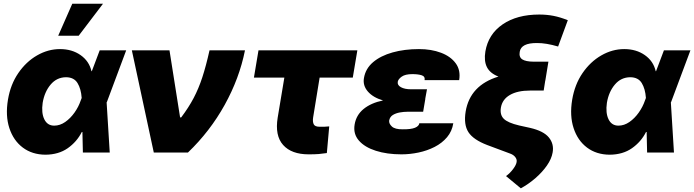

<svg xmlns="http://www.w3.org/2000/svg" viewBox="-20 -815 3709 1026"><path d="M222.7 11.7Q151.9 11.2 101.8 -26.4Q51.8 -64 30 -130.4Q8.3 -196.8 22.5 -282.2Q36.1 -363.8 77.9 -424.6Q119.6 -485.4 178.2 -519Q236.8 -552.7 300.8 -552.7Q364.7 -552.7 410.6 -520.5Q456.5 -488.3 468.8 -434.6H470.7L512.7 -545.9H654.3L551.8 -271.5L549.8 -267.6L566.4 0H422.9L420.4 -109.9L417 -109.4Q390.6 -57.1 341.8 -22.9Q293 11.2 222.7 11.7ZM208 -265.6Q200.2 -211.4 216.8 -177.5Q233.4 -143.6 269.5 -143.6Q300.3 -143.6 328.4 -163.1Q356.4 -182.6 378.2 -213.4Q399.9 -244.1 411.1 -277.3L416.5 -291.5Q413.1 -340.3 394.3 -371.1Q375.5 -401.9 333 -402.3Q283.2 -401.9 250.5 -363Q217.8 -324.2 208 -265.6ZM291 -624 366.2 -794.9H530.3L400.4 -624Z M801.8 0 684.6 -545.9H885.7L942.4 -187.5H948.2Q988.3 -240.7 1014.9 -291.3Q1041.5 -341.8 1061.3 -402.3Q1081.1 -462.9 1099.6 -545.9H1289.1Q1259.3 -396.5 1180.7 -254.6Q1102.1 -112.8 984.4 0Z M1889.6 -545.9 1865.2 -400.4H1688L1653.3 -187.5Q1649.9 -165 1656.2 -151.4Q1662.6 -137.7 1687.5 -137.7Q1706.5 -137.7 1715.6 -137.9Q1724.6 -138.2 1739.3 -139.6L1726.6 2.9Q1704.6 6.3 1683.3 8.1Q1662.1 9.8 1629.9 9.8Q1537.6 9.8 1492.9 -40.3Q1448.2 -90.3 1463.9 -186.5L1499.5 -400.4H1336.9L1361.3 -545.9Z M2402.3 -156.2Q2395.5 -113.3 2368.9 -81.8Q2342.3 -50.3 2302.7 -30Q2263.2 -9.8 2217 0Q2170.9 9.8 2125 9.8Q2047.9 9.8 1988.3 -9.3Q1928.7 -28.3 1897.7 -64Q1866.7 -99.6 1875 -149.4Q1883.3 -200.2 1923.1 -232.7Q1962.9 -265.1 2026.9 -278.3Q1973.6 -293.9 1945.8 -325.9Q1918 -357.9 1924.8 -397.5Q1933.1 -448.2 1973.6 -482.7Q2014.2 -517.1 2077.9 -534.9Q2141.6 -552.7 2218.8 -552.7Q2284.7 -552.7 2336.4 -533.2Q2388.2 -513.7 2415.3 -476.6Q2442.4 -439.5 2433.6 -386.7H2249Q2252.4 -406.7 2233.2 -412.8Q2213.9 -418.9 2183.6 -418.9Q2145.5 -418.9 2126.7 -405.5Q2107.9 -392.1 2105.5 -377.9Q2102.5 -359.9 2122.6 -348.9Q2142.6 -337.9 2176.8 -337.9H2261.7L2252.4 -287.1H2252.9L2241.2 -217.8H2156.2Q2137.7 -217.8 2116.7 -214.1Q2095.7 -210.4 2079.6 -200.7Q2063.5 -190.9 2059.6 -170.9Q2057.6 -154.3 2074.2 -138.9Q2090.8 -123.5 2131.8 -124Q2176.3 -123.5 2197.5 -132.3Q2218.8 -141.1 2220.7 -156.2Z M3014.2 -707 2962.4 -566.4Q2897.9 -585.4 2850.1 -585Q2764.6 -585.9 2757.3 -538.1Q2752.4 -509.8 2770.8 -497.8Q2789.1 -485.8 2831.5 -485.4H2910.6L2894 -383.8H2893.6L2885.3 -331.1H2813Q2745.1 -331.1 2704.6 -307.4Q2664.1 -283.7 2656.7 -240.2Q2650.4 -201.7 2672.1 -180.2Q2693.8 -158.7 2754.4 -144.5L2812 -131.8Q2884.8 -115.2 2913.1 -80.3Q2941.4 -45.4 2933.1 0Q2927.2 34.2 2902.8 69.3Q2878.4 104.5 2842 136.2Q2805.7 168 2763.2 191.4L2684.1 126Q2705.6 110.4 2721.9 88.4Q2738.3 66.4 2740.7 50.8Q2743.2 37.1 2733.6 24.7Q2724.1 12.2 2706.5 5.9L2583.5 -40Q2509.3 -68.4 2483.2 -108.6Q2457 -148.9 2468.3 -218.8Q2491.7 -359.4 2643.6 -405.8Q2598.6 -423.3 2582 -456.3Q2565.4 -489.3 2573.7 -540Q2589.4 -632.3 2666 -684.8Q2742.7 -737.3 2861.8 -737.3Q2901.9 -737.3 2938 -730.2Q2974.1 -723.1 3014.2 -707Z M3237.8 11.7Q3167 11.2 3116.9 -26.4Q3066.9 -64 3045.2 -130.4Q3023.4 -196.8 3037.6 -282.2Q3051.3 -363.8 3093 -424.6Q3134.8 -485.4 3193.4 -519Q3252 -552.7 3315.9 -552.7Q3379.9 -552.7 3425.8 -520.5Q3471.7 -488.3 3483.9 -434.6H3485.8L3527.8 -545.9H3669.4L3566.9 -271.5L3564.9 -267.6L3581.5 0H3438L3435.5 -109.9L3432.1 -109.4Q3405.8 -57.1 3356.9 -22.9Q3308.1 11.2 3237.8 11.7ZM3223.1 -265.6Q3215.3 -211.4 3231.9 -177.5Q3248.5 -143.6 3284.7 -143.6Q3315.4 -143.6 3343.5 -163.1Q3371.6 -182.6 3393.3 -213.4Q3415 -244.1 3426.3 -277.3L3431.6 -291.5Q3428.2 -340.3 3409.4 -371.1Q3390.6 -401.9 3348.1 -402.3Q3298.3 -401.9 3265.6 -363Q3232.9 -324.2 3223.1 -265.6Z"/></svg>

Font: Inter Tight Black
Style: Italic
Weight: 900
Italic angle: -9.39999°
Designer: Rasmus Andersson
Foundry: rsms
Version: Version 3.004; ttfautohint (v1.8.4.7-5d5b)